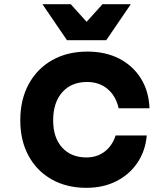

<svg xmlns="http://www.w3.org/2000/svg" viewBox="-20 -881 790 920"><path d="M394.2 19Q299 19 227.6 -21.5Q156.1 -62 116.7 -134.7Q77.2 -207.5 77.2 -304.4Q77.2 -403.4 117.3 -477.5Q157.4 -551.6 229.9 -592.7Q302.3 -633.8 398.3 -633.8Q485.9 -633.8 551.6 -599.9Q617.3 -565.9 655.3 -504.8Q693.3 -443.7 696.3 -362.1H548.5Q535.5 -420.9 495.5 -454.6Q455.6 -488.2 397.2 -488.2Q321.9 -488.2 278.3 -438.9Q234.7 -389.6 234.7 -304.4Q234.7 -221.5 277.7 -174.1Q320.6 -126.6 394.2 -126.6Q445.1 -126.6 481.6 -154.7Q518.2 -182.7 534 -231.8H683.3Q676.5 -156.9 637.8 -100.2Q599.1 -43.5 536.5 -12.3Q473.9 19 394.2 19ZM606.7 -860.8 489.3 -688.5H300.8L183.4 -860.8H319.1L443.6 -722.5H346.4L471 -860.8Z"/></svg>

Font: Martian Mono SemiExpanded
Style: Regular
Weight: 400
Width: 6
Monospace: yes
Designer: Roman Shamin
Foundry: Evil Martians
Version: Version 1.000